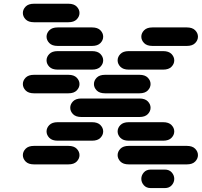

<svg xmlns="http://www.w3.org/2000/svg" viewBox="-20 -881 1064 1013"><path d="M775.4 111.3Q752 111.3 738.8 96.2Q725.6 81.1 725.6 62.5Q725.6 43.9 738.8 28.8Q752 13.7 775.4 13.7H849.6Q873 13.7 886.2 28.8Q899.4 43.9 899.4 62.5Q899.4 81.1 886.2 96.2Q873 111.3 849.6 111.3ZM159.2 -13.7Q129.9 -13.7 115.2 -28.8Q100.6 -43.9 100.6 -62.5Q100.6 -81.1 115.2 -96.2Q129.9 -111.3 159.2 -111.3H340.8Q370.1 -111.3 384.8 -96.2Q399.4 -81.1 399.4 -62.5Q399.4 -43.9 384.8 -28.8Q370.1 -13.7 340.8 -13.7ZM659.2 -13.7Q629.9 -13.7 615.2 -28.8Q600.6 -43.9 600.6 -62.5Q600.6 -81.1 615.2 -96.2Q629.9 -111.3 659.2 -111.3H965.8Q995.1 -111.3 1009.8 -96.2Q1024.4 -81.1 1024.4 -62.5Q1024.4 -43.9 1009.8 -28.8Q995.1 -13.7 965.8 -13.7ZM284.2 -138.7Q254.9 -138.7 240.2 -153.8Q225.6 -168.9 225.6 -187.5Q225.6 -206.1 240.2 -221.2Q254.9 -236.3 284.2 -236.3H465.8Q495.1 -236.3 509.8 -221.2Q524.4 -206.1 524.4 -187.5Q524.4 -168.9 509.8 -153.8Q495.1 -138.7 465.8 -138.7ZM659.2 -138.7Q629.9 -138.7 615.2 -153.8Q600.6 -168.9 600.6 -187.5Q600.6 -206.1 615.2 -221.2Q629.9 -236.3 659.2 -236.3H840.8Q870.1 -236.3 884.8 -221.2Q899.4 -206.1 899.4 -187.5Q899.4 -168.9 884.8 -153.8Q870.1 -138.7 840.8 -138.7ZM409.2 -263.7Q379.9 -263.7 365.2 -278.8Q350.6 -293.9 350.6 -312.5Q350.6 -331.1 365.2 -346.2Q379.9 -361.3 409.2 -361.3H715.8Q745.1 -361.3 759.8 -346.2Q774.4 -331.1 774.4 -312.5Q774.4 -293.9 759.8 -278.8Q745.1 -263.7 715.8 -263.7ZM159.2 -388.7Q129.9 -388.7 115.2 -403.8Q100.6 -418.9 100.6 -437.5Q100.6 -456.1 115.2 -471.2Q129.9 -486.3 159.2 -486.3H340.8Q370.1 -486.3 384.8 -471.2Q399.4 -456.1 399.4 -437.5Q399.4 -418.9 384.8 -403.8Q370.1 -388.7 340.8 -388.7ZM534.2 -388.7Q504.9 -388.7 490.2 -403.8Q475.6 -418.9 475.6 -437.5Q475.6 -456.1 490.2 -471.2Q504.9 -486.3 534.2 -486.3H715.8Q745.1 -486.3 759.8 -471.2Q774.4 -456.1 774.4 -437.5Q774.4 -418.9 759.8 -403.8Q745.1 -388.7 715.8 -388.7ZM284.2 -513.7Q254.9 -513.7 240.2 -528.8Q225.6 -543.9 225.6 -562.5Q225.6 -581.1 240.2 -596.2Q254.9 -611.3 284.2 -611.3H465.8Q495.1 -611.3 509.8 -596.2Q524.4 -581.1 524.4 -562.5Q524.4 -543.9 509.8 -528.8Q495.1 -513.7 465.8 -513.7ZM659.2 -513.7Q629.9 -513.7 615.2 -528.8Q600.6 -543.9 600.6 -562.5Q600.6 -581.1 615.2 -596.2Q629.9 -611.3 659.2 -611.3H840.8Q870.1 -611.3 884.8 -596.2Q899.4 -581.1 899.4 -562.5Q899.4 -543.9 884.8 -528.8Q870.1 -513.7 840.8 -513.7ZM284.2 -638.7Q254.9 -638.7 240.2 -653.8Q225.6 -668.9 225.6 -687.5Q225.6 -706.1 240.2 -721.2Q254.9 -736.3 284.2 -736.3H465.8Q495.1 -736.3 509.8 -721.2Q524.4 -706.1 524.4 -687.5Q524.4 -668.9 509.8 -653.8Q495.1 -638.7 465.8 -638.7ZM784.2 -638.7Q754.9 -638.7 740.2 -653.8Q725.6 -668.9 725.6 -687.5Q725.6 -706.1 740.2 -721.2Q754.9 -736.3 784.2 -736.3H965.8Q995.1 -736.3 1009.8 -721.2Q1024.4 -706.1 1024.4 -687.5Q1024.4 -668.9 1009.8 -653.8Q995.1 -638.7 965.8 -638.7ZM159.2 -763.7Q129.9 -763.7 115.2 -778.8Q100.6 -793.9 100.6 -812.5Q100.6 -831.1 115.2 -846.2Q129.9 -861.3 159.2 -861.3H340.8Q370.1 -861.3 384.8 -846.2Q399.4 -831.1 399.4 -812.5Q399.4 -793.9 384.8 -778.8Q370.1 -763.7 340.8 -763.7Z"/></svg>

Font: Sixtyfour Normal
Style: Regular
Weight: 400
Monospace: yes
Designer: Jens Kutilek
Foundry: Jens Kutilek
Version: Version 2.000